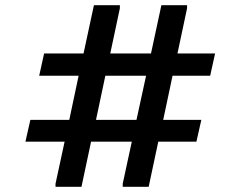

<svg xmlns="http://www.w3.org/2000/svg" viewBox="-20 -720 921 740"><path d="M645 -428 609 -258H756L737 -174H590L553 0H453V-12L488 -174H331L294 0H194V-12L229 -174H78L97 -258H247L283 -428H131L150 -514H302L342 -700H442V-688L405 -514H562L602 -700H701V-688L664 -514H809L790 -428ZM543 -428H386L350 -258H506Z"/></svg>

Font: Be Vietnam SemiBold
Style: Regular
Weight: 600
Designer: Gabriel Lam
Foundry: TypeRant
Version: Version 4.000